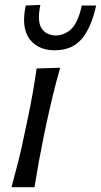

<svg xmlns="http://www.w3.org/2000/svg" viewBox="-20 -782 422 802"><path d="M28 0Q43 -55 56 -106.2Q69 -157.5 81.5 -219L92 -268.5Q106.5 -336 115.8 -388.5Q125 -441 133 -496L231.5 -499Q215.5 -443.5 202.5 -390.5Q189.5 -337.5 174.5 -268.5L164 -219Q151.5 -157.5 142.2 -106.2Q133 -55 124 0ZM209 -572Q138 -572 103 -619.8Q68 -667.5 87.5 -759L148.5 -761.5Q135 -694 152.8 -665Q170.5 -636 212.5 -633.5Q255.5 -636 281.8 -665Q308 -694 321.5 -759H381.5Q361.5 -666.5 321.2 -619.2Q281 -572 209 -572Z"/></svg>

Font: Commissioner Flair
Style: Italic
Weight: 400
Italic angle: -12°
Designer: Kostas Bartsokas
Foundry: Kostas Bartsokas
Version: Version 1.000; ttfautohint (v1.8.3)